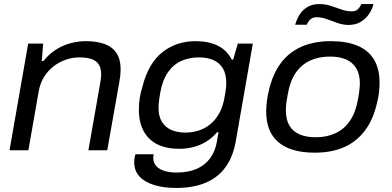

<svg xmlns="http://www.w3.org/2000/svg" viewBox="-20 -741 1935 947"><path d="M27 0 119 -526H193L186 -440H194Q224 -477 259.5 -498.5Q295 -520 332 -529Q369 -538 404 -538Q457 -538 495.5 -524Q534 -510 554.5 -479.5Q575 -449 575 -399Q575 -386 573.5 -370.5Q572 -355 569 -339L509 0H416L474 -330Q476 -342 477.5 -353Q479 -364 479 -373Q479 -407 465.5 -425.5Q452 -444 427.5 -451Q403 -458 371 -458Q339 -458 306 -447Q273 -436 245 -414.5Q217 -393 197.5 -362Q178 -331 171 -291L120 0Z M849 186Q787 186 740 171.5Q693 157 667.5 129Q642 101 642 59Q642 52 643 42Q644 32 648 20H738Q737 25 736.5 29Q736 33 736 37Q736 63 751.5 79Q767 95 793 102.5Q819 110 851 110Q909 110 950 92Q991 74 1016.5 39.5Q1042 5 1050 -44Q1052 -56 1054 -67Q1056 -78 1058 -89H1051Q1027 -61 998 -43Q969 -25 935 -16Q901 -7 864 -7Q802 -7 757.5 -28.5Q713 -50 689 -93.5Q665 -137 665 -200Q665 -230 669.5 -259Q674 -288 683 -315Q712 -429 781 -483.5Q850 -538 945 -538Q1008 -538 1053.5 -516Q1099 -494 1123 -447H1130L1153 -526H1227L1143 -45Q1129 35 1090.5 86Q1052 137 991.5 161.5Q931 186 849 186ZM895 -87Q928 -87 959.5 -97Q991 -107 1017 -128Q1043 -149 1061.5 -182.5Q1080 -216 1088 -264Q1091 -282 1093 -294Q1095 -306 1095.5 -315.5Q1096 -325 1096 -332Q1096 -375 1080 -402.5Q1064 -430 1034 -444Q1004 -458 961 -458Q914 -458 874.5 -440.5Q835 -423 808 -384Q781 -345 770 -282Q767 -263 765 -249Q763 -235 762.5 -226Q762 -217 762 -208Q762 -168 778 -141Q794 -114 824 -100.5Q854 -87 895 -87Z M1533 12Q1455 12 1401.5 -10.5Q1348 -33 1320.5 -78Q1293 -123 1293 -192Q1293 -218 1296.5 -243.5Q1300 -269 1306 -294Q1325 -377 1366 -431Q1407 -485 1469 -511.5Q1531 -538 1611 -538Q1690 -538 1743.5 -515.5Q1797 -493 1824.5 -447.5Q1852 -402 1852 -333Q1852 -310 1849.5 -287Q1847 -264 1841 -240Q1823 -155 1781.5 -99Q1740 -43 1678 -15.5Q1616 12 1533 12ZM1537 -64Q1592 -64 1635 -84Q1678 -104 1706.5 -146Q1735 -188 1746 -253Q1750 -274 1751.5 -287.5Q1753 -301 1754 -311Q1755 -321 1755 -329Q1755 -375 1737 -404.5Q1719 -434 1686.5 -448Q1654 -462 1607 -462Q1552 -462 1509 -442Q1466 -422 1438 -381Q1410 -340 1399 -274Q1395 -253 1393 -239Q1391 -225 1390.5 -215.5Q1390 -206 1390 -197Q1390 -151 1407.5 -121.5Q1425 -92 1458 -78Q1491 -64 1537 -64ZM1436 -619Q1443 -645 1457.5 -668.5Q1472 -692 1496.5 -706.5Q1521 -721 1555 -721Q1585 -721 1612 -712Q1639 -703 1664.5 -694Q1690 -685 1716 -685Q1734 -685 1745 -695.5Q1756 -706 1762 -721H1822Q1816 -695 1799.5 -671Q1783 -647 1758 -632.5Q1733 -618 1700 -618Q1672 -618 1645 -627.5Q1618 -637 1592.5 -646.5Q1567 -656 1542 -656Q1522 -656 1510.5 -645Q1499 -634 1493 -619Z"/></svg>

Font: Archivo SemiExpanded
Style: Italic
Weight: 400
Width: 6
Italic angle: -10°
Designer: Hector Gatti
Foundry: Omnibus-Type
Version: Version 2.001